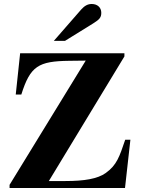

<svg xmlns="http://www.w3.org/2000/svg" viewBox="-20 -943 707 963"><path d="M250 -738H306L448 -826C480 -846 488 -856 488 -879C488 -905 469 -923 440 -923C420 -923 404 -914 387 -895ZM634 -242H608C579 -157 566 -115 510 -75C469 -46 403 -35 308 -35H225L604 -660V-676H81L59 -469H87C132 -612 173 -636 327 -638L410 -639L28 -16V0H607Z"/></svg>

Font: STIXGeneral
Style: Bold
Weight: 700
Designer: MicroPress Inc., with final additions and corrections provided by Coen Hoffman, Elsevier (retired)
Version: Version 1.1.0